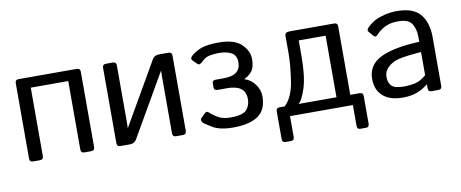

<svg xmlns="http://www.w3.org/2000/svg" viewBox="-61 -774 2829 1178"><g transform="rotate(-10 1353.5 -185.0)"><path d="M91.3 0Q69.3 0 69.3 -22V-490.7Q69.3 -512.7 91.3 -512.7H452.6Q474.6 -512.7 474.6 -490.7V-22Q474.6 0 452.6 0H410.6Q388.7 0 388.7 -22V-448.2H155.3V-22Q155.3 0 133.3 0Z M635.3 0Q613.3 0 613.3 -22V-490.7Q613.3 -512.7 635.3 -512.7H677.2Q699.2 -512.7 699.2 -490.7V-130.4Q699.2 -115.7 698.2 -101.1H699.2L922.9 -488.8Q936.5 -512.7 964.8 -512.7H1023.9Q1045.9 -512.7 1045.9 -490.7V-22Q1045.9 0 1023.9 0H981.9Q960 0 960 -22V-382.3Q960 -397 960.9 -411.6H960L736.3 -23.9Q722.7 0 694.3 0Z M1155.3 -55.7Q1143.6 -72.3 1153.8 -82.5L1180.7 -108.9Q1194.3 -122.6 1211.9 -102.1Q1214.8 -98.6 1247.1 -76.9Q1279.3 -55.2 1328.1 -55.2Q1409.2 -55.2 1432.1 -82.3Q1455.1 -109.4 1455.1 -146.5Q1455.1 -194.3 1425.8 -215.1Q1396.5 -235.8 1342.3 -235.8H1281.7Q1259.8 -235.8 1259.8 -252.9V-282.2Q1259.8 -299.3 1281.7 -299.3H1326.2Q1385.7 -299.3 1411.4 -320.1Q1437 -340.8 1437 -380.4Q1437 -423.8 1406.5 -440.7Q1376 -457.5 1327.1 -457.5Q1303.7 -457.5 1273.4 -452.4Q1243.2 -447.3 1220.7 -423.8Q1199.7 -401.9 1187.5 -414.1L1161.6 -439.9Q1147.5 -454.1 1168 -471.7Q1194.3 -494.1 1231 -507.6Q1267.6 -521 1338.4 -521Q1435.5 -521 1479.2 -478.8Q1522.9 -436.5 1522.9 -386.7Q1522.9 -335 1503.7 -310.5Q1484.4 -286.1 1455.6 -272.9V-271.5Q1494.1 -260.3 1520 -224.9Q1545.9 -189.5 1545.9 -150.4Q1545.9 -65.4 1492.7 -28.6Q1439.5 8.3 1335 8.3Q1252.9 8.3 1206.3 -20.5Q1159.7 -49.3 1155.3 -55.7Z M1635.7 151.4Q1616.2 151.4 1616.2 129.4V-42.5Q1616.2 -64.5 1638.2 -64.5H1669.4Q1719.7 -111.3 1734.6 -211.4Q1749.5 -311.5 1749.5 -378.4V-490.7Q1749.5 -512.7 1780.3 -512.7H2056.2Q2078.1 -512.7 2078.1 -490.7V-64.5H2136.2Q2158.2 -64.5 2158.2 -42.5V129.4Q2158.2 151.4 2138.7 151.4H2102.5Q2083 151.4 2083 129.4V0H1691.4V129.4Q1691.4 151.4 1671.9 151.4ZM1755.4 -64.5H1992.2V-448.2H1824.7V-351.6Q1824.7 -223.6 1801.5 -151.9Q1778.3 -80.1 1755.4 -64.5Z M2227.1 -136.7Q2227.1 -223.6 2308.3 -264.2Q2389.6 -304.7 2551.3 -311.5V-344.7Q2551.3 -390.6 2530.5 -424.1Q2509.8 -457.5 2448.2 -457.5Q2409.2 -457.5 2385.7 -450Q2362.3 -442.4 2343 -429.9Q2323.7 -417.5 2306.2 -397.9Q2293 -383.3 2281.2 -396.5L2255.9 -425.8Q2245.1 -438 2263.2 -455.1Q2289.1 -479.5 2313.5 -491.7Q2337.9 -503.9 2374.3 -512.5Q2410.6 -521 2448.2 -521Q2550.3 -521 2593.8 -468.5Q2637.2 -416 2637.2 -324.7V-22Q2637.2 0 2615.2 0H2571.3Q2552.2 0 2552.2 -22V-45.9H2551.3Q2512.7 -15.6 2475.8 -3.7Q2439 8.3 2393.6 8.3Q2313.5 8.3 2270.3 -30Q2227.1 -68.4 2227.1 -136.7ZM2315.9 -134.8Q2315.9 -104.5 2328.6 -86.2Q2341.3 -67.9 2363.8 -62.7Q2386.2 -57.6 2410.6 -57.6Q2448.2 -57.6 2481.9 -64.9Q2515.6 -72.3 2551.3 -103.5V-247.6Q2452.6 -240.2 2410.6 -229.7Q2368.7 -219.2 2342.3 -193.6Q2315.9 -168 2315.9 -134.8Z"/></g></svg>

Font: Istok
Style: Regular
Weight: 500
Designer: Andrey V. Panov
Foundry: Andrey V. Panov
Version: Version 1.0.3